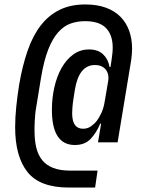

<svg xmlns="http://www.w3.org/2000/svg" viewBox="-20 -730 640 862"><path d="M407 112H289Q159 112 103.5 42.5Q48 -27 48 -159Q48 -202 53 -251Q58 -300 66 -350Q81 -437 104.5 -504Q128 -571 163.5 -616.5Q199 -662 248 -686Q297 -710 363 -710Q416 -710 455.5 -695.5Q495 -681 521 -654.5Q547 -628 560 -591.5Q573 -555 573 -512Q573 -501 572 -487.5Q571 -474 569 -460L508 -91H420L434 -175H430Q413 -134 387 -106.5Q361 -79 316 -79Q213 -79 213 -237Q213 -289 224 -338Q235 -387 256.5 -425Q278 -463 309 -485.5Q340 -508 380 -508Q420 -508 443 -486Q466 -464 472 -429H476L481 -462Q483 -476 484.5 -489.5Q486 -503 486 -516Q486 -573 456 -604Q426 -635 362 -635Q328 -635 297.5 -624.5Q267 -614 241.5 -585.5Q216 -557 196.5 -507.5Q177 -458 164 -380L141 -239Q139 -228 138 -214Q137 -200 136 -186.5Q135 -173 135 -161Q135 -149 135 -142Q135 -100 143 -67Q151 -34 169.5 -11Q188 12 219 24Q250 36 296 36H418ZM353 -152Q373 -152 388.5 -163Q404 -174 415 -188Q424 -200 434.5 -221.5Q445 -243 450 -274L466 -368Q468 -379 466 -391.5Q464 -404 457 -414.5Q450 -425 437.5 -431.5Q425 -438 406 -438Q334 -438 316 -326L310 -288Q306 -262 305 -245.5Q304 -229 304 -221Q304 -152 353 -152Z"/></svg>

Font: IBM Plex Mono Medium
Style: Italic
Weight: 500
Italic angle: -9°
Monospace: yes
Designer: Mike Abbink, Paul van der Laan, Pieter van Rosmalen
Foundry: Bold Monday
Version: Version 2.3